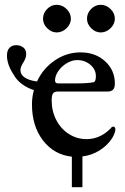

<svg xmlns="http://www.w3.org/2000/svg" viewBox="-20 -638 522 799"><path d="M159 -560Q159 -583 176 -600.5Q193 -618 216 -618Q239 -618 257 -600.5Q275 -583 275 -560Q275 -538 257 -520.5Q239 -503 216 -503Q194 -503 176.5 -520.5Q159 -538 159 -560ZM342 -560Q342 -583 359 -600.5Q376 -618 399 -618Q422 -618 440 -600.5Q458 -583 458 -560Q458 -538 440 -520.5Q422 -503 399 -503Q377 -503 359.5 -520.5Q342 -538 342 -560ZM460 -100Q460 -85 446 -62Q427 -33 395 -12.5Q363 8 323 13V141H279V14Q205 6 159 -53.5Q113 -113 113 -204Q113 -233 121 -263Q93 -272 71 -288.5Q49 -305 37 -327Q9 -369 9 -407Q9 -428 19.5 -439Q30 -450 47 -450Q65 -450 77 -440.5Q89 -431 89 -414Q89 -398 80 -383Q65 -360 65 -347Q65 -327 83.5 -315Q102 -303 134 -299Q159 -353 208 -386.5Q257 -420 315 -420Q377 -420 417.5 -383Q458 -346 458 -290Q458 -273 450.5 -265Q443 -257 427 -257H220Q206 -257 200.5 -249Q195 -241 195 -220Q195 -176 214 -139Q233 -102 266.5 -80.5Q300 -59 340 -59Q396 -59 440 -103Q445 -111 451 -111Q460 -111 460 -100ZM209 -303Q209 -291 222 -291H301Q346 -291 370 -296Q379 -299 379 -321Q379 -349 356 -368.5Q333 -388 301 -388Q280 -388 258 -375Q236 -362 222.5 -342Q209 -322 209 -303Z"/></svg>

Font: EB Garamond Medium
Style: Regular
Weight: 500
Designer: Georg Duffner and Octavio Pardo
Foundry: Georg Duffner
Version: Version 1.000